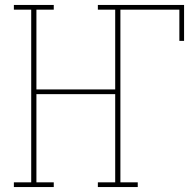

<svg xmlns="http://www.w3.org/2000/svg" viewBox="-20 -755 790 775"><path d="M36 0V-19H106V-716H36V-735H197V-716H127V-394H445V-716H375V-735H723V-590H704V-716H466V-19H536V0H375V-19H445V-375H127V-19H197V0Z"/></svg>

Font: Iosevka Etoile Thin
Style: Regular
Weight: 100
Designer: Belleve Invis
Foundry: Belleve Invis
Version: Version 22.1.2; ttfautohint (v1.8.4)